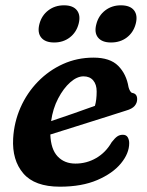

<svg xmlns="http://www.w3.org/2000/svg" viewBox="-20 -691 554 723"><path d="M466.5 -152Q466.5 -113.5 435.5 -75.8Q404.5 -38 346.2 -13Q288 12 205.5 12Q110.5 12 67.8 -38Q25 -88 29.5 -169.5Q33 -231 57.2 -286Q81.5 -341 122.5 -383.2Q163.5 -425.5 217 -449.8Q270.5 -474 332 -474Q394.5 -474 425.2 -443Q456 -412 464 -363Q466 -355 469.8 -348.5Q473.5 -342 478.5 -341Q496.5 -338 496.5 -317.5Q496.5 -303.5 487 -292.2Q477.5 -281 454.5 -274.5Q417 -262.5 365.5 -246.2Q314 -230 261.8 -213.5Q209.5 -197 169.5 -184.5Q171.5 -129 197 -102Q222.5 -75 264 -75Q306.5 -75 342.5 -96Q378.5 -117 400.5 -155.5Q412.5 -171 421.5 -177.2Q430.5 -183.5 442.5 -183.5Q455.5 -183.5 461 -174Q466.5 -164.5 466.5 -152ZM294.5 -403.5Q270 -403.5 244.5 -381Q219 -358.5 199 -320.2Q179 -282 172.5 -235Q211 -248 256.8 -263.8Q302.5 -279.5 337.5 -292.5Q344 -314.5 344 -346.5Q344 -373 331 -388.2Q318 -403.5 294.5 -403.5ZM184 -531Q150 -531 135 -549.8Q120 -568.5 128.5 -601Q137 -633 162 -652Q187 -671 221 -671Q255 -671 269.8 -652Q284.5 -633 276 -601Q267.5 -569 242.8 -550Q218 -531 184 -531ZM398 -531Q364 -531 349 -549.8Q334 -568.5 343 -601Q351.5 -633 376.5 -652Q401.5 -671 435 -671Q470 -671 484.8 -652Q499.5 -633 491 -601Q482.5 -569 457.8 -550Q433 -531 398 -531Z"/></svg>

Font: Fraunces 9pt SuperSoft SemiBold
Style: Italic
Weight: 600
Italic angle: -16°
Version: Version 1.000;[0bf87f6ff]